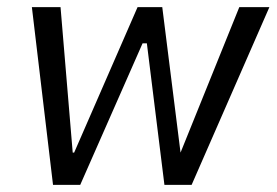

<svg xmlns="http://www.w3.org/2000/svg" viewBox="-20 -516 772 536"><path d="M128 0 69 -496H149L183 -90H187L364 -496H433L484 -90L648 -496H732L515 0H439L390 -395H378L204 0Z"/></svg>

Font: Nunito Sans 7pt Condensed
Style: Italic
Weight: 400
Width: 3
Italic angle: -9°
Designer: Vernon Adams
Foundry: Vernon Adams
Version: Version 3.101;gftools[0.9.27]